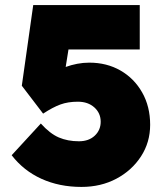

<svg xmlns="http://www.w3.org/2000/svg" viewBox="-20 -730 657 757"><path d="M301 7Q214 7 143.5 -25Q73 -57 26 -118L141 -243Q177 -203 212 -188Q247 -173 291 -173Q330 -173 353.5 -195Q377 -217 377 -250Q377 -284 352 -306.5Q327 -329 287 -329Q248 -329 218 -318Q188 -307 150 -282L66 -392L111 -710H531V-535H250L239 -466Q261 -474 284.5 -478.5Q308 -483 332 -483Q401 -483 455 -452Q509 -421 540.5 -365.5Q572 -310 572 -238Q572 -169 536 -113.5Q500 -58 439 -25.5Q378 7 301 7Z"/></svg>

Font: Lexend Black
Style: Regular
Weight: 900
Designer: Bonnie Shaver-Troup, Thomas Jockin
Foundry: Lexend
Version: Version 1.007; ttfautohint (v1.8.3)